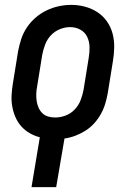

<svg xmlns="http://www.w3.org/2000/svg" viewBox="-20 -561 540 786"><path d="M109 205 143 1Q120 -5 100.5 -16.5Q81 -28 66.5 -44.5Q52 -61 43 -82Q34 -103 30 -126Q26 -149 27.5 -173Q29 -197 33 -221L54 -351Q59 -377 67 -401.5Q75 -426 90 -448.5Q105 -471 126 -489Q147 -507 171 -518.5Q195 -530 220.5 -535.5Q246 -541 272 -541Q301 -541 328.5 -533.5Q356 -526 379 -511Q402 -496 418 -473Q434 -450 441 -423Q448 -396 447.5 -367Q447 -338 442 -309L421 -179Q417 -157 410.5 -135.5Q404 -114 392.5 -93.5Q381 -73 365 -55.5Q349 -38 329 -25.5Q309 -13 287.5 -5Q266 3 244 6L210 205ZM206 -80Q227 -80 248.5 -88Q270 -96 286 -113Q302 -130 310 -151Q318 -172 322 -193L343 -323Q347 -345 346.5 -368Q346 -391 337 -410Q328 -429 309 -439.5Q290 -450 267 -450Q246 -450 225 -441.5Q204 -433 188.5 -416.5Q173 -400 165 -379Q157 -358 153 -337L132 -207Q129 -192 128.5 -177Q128 -162 130 -148Q132 -134 137.5 -121Q143 -108 153 -98Q163 -88 177 -84Q191 -80 206 -80Z"/></svg>

Font: Iosevka Curly Semibold Oblique
Style: Regular
Weight: 600
Italic angle: -9°
Monospace: yes
Designer: Belleve Invis
Foundry: Belleve Invis
Version: Version 11.1.0; ttfautohint (v1.8.3)